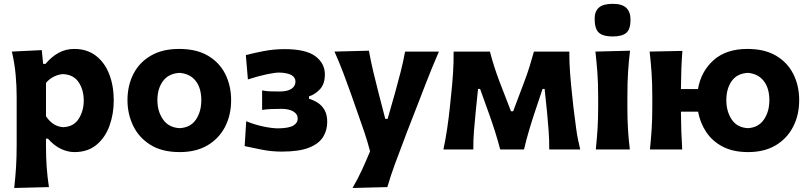

<svg xmlns="http://www.w3.org/2000/svg" viewBox="-20 -762 4130 979"><path d="M52.5 196.5Q58.5 143 61.8 90.5Q65 38 65 -24V-266Q65 -323 59.8 -381.2Q54.5 -439.5 40.5 -499L193 -506.5L200 -436.5H212.5Q240.5 -471 277.5 -491.8Q314.5 -512.5 358 -512.5Q424 -512.5 469 -477.8Q514 -443 537 -383.8Q560 -324.5 560 -250Q560 -180.5 538.2 -120.5Q516.5 -60.5 472 -23.5Q427.5 13.5 359.5 13.5Q325 13.5 290 -3.2Q255 -20 224.5 -55H214.5V-16Q214.5 40 218 89.2Q221.5 138.5 229.5 192ZM303 -113.5Q356 -116 381.5 -156.5Q407 -197 407 -249Q407 -304 381 -342.8Q355 -381.5 302 -384Q279 -383 255.8 -371.8Q232.5 -360.5 214.5 -339.5V-169.5Q249 -116.5 303 -113.5Z M896.5 13.5Q805.5 13.5 746.5 -23.8Q687.5 -61 658.8 -121.2Q630 -181.5 630 -251Q630 -325.5 660.2 -384.8Q690.5 -444 749.2 -478.2Q808 -512.5 893.5 -512.5Q982 -512.5 1040.8 -477.8Q1099.5 -443 1129 -383.8Q1158.5 -324.5 1158.5 -251Q1158.5 -175.5 1127.8 -115.8Q1097 -56 1038.5 -21.2Q980 13.5 896.5 13.5ZM896 -108.5Q951.5 -111.5 979 -152.2Q1006.5 -193 1006.5 -251Q1006.5 -312.5 978 -349.2Q949.5 -386 896 -390.5Q840 -387.5 811.2 -348.8Q782.5 -310 782.5 -251Q782.5 -194.5 811.2 -153Q840 -111.5 896 -108.5Z M1417 11Q1364.5 11 1314 1Q1263.5 -9 1227.5 -17L1235.5 -144Q1278.5 -126 1323 -116.8Q1367.5 -107.5 1399.5 -107.5Q1454 -108.5 1476 -122Q1498 -135.5 1498 -157Q1498 -180.5 1475.5 -193.8Q1453 -207 1415 -207Q1385.5 -207 1362.2 -206Q1339 -205 1316.5 -201.5V-301Q1336.5 -297 1358.2 -296.2Q1380 -295.5 1406.5 -295.5Q1445.5 -295.5 1466 -309Q1486.5 -322.5 1486.5 -346Q1486.5 -389.5 1404 -392Q1383 -392 1341.5 -383.5Q1300 -375 1244 -357L1233.5 -481Q1270.5 -491 1323.2 -501.2Q1376 -511.5 1430.5 -511.5Q1540 -511.5 1588.2 -475.2Q1636.5 -439 1636.5 -382.5Q1636.5 -334.5 1612.2 -307.8Q1588 -281 1555.5 -270.5V-258.5Q1578 -252 1599.5 -238.5Q1621 -225 1634.8 -201.2Q1648.5 -177.5 1648.5 -140Q1648.5 -98 1627.5 -63.8Q1606.5 -29.5 1556 -9.2Q1505.5 11 1417 11Z M1777.5 196.5Q1804.5 150.5 1826.2 103Q1848 55.5 1867 9.5Q1854 -40.5 1837 -90.8Q1820 -141 1802.5 -189.5L1771 -279.5Q1752 -333 1730.8 -389.2Q1709.5 -445.5 1685.5 -499L1861 -503.5Q1871 -449 1883.2 -397.2Q1895.5 -345.5 1909.5 -291L1944.5 -156H1956.5L1995 -291Q2009.5 -343.5 2022.8 -395Q2036 -446.5 2045.5 -499H2218Q2200.5 -458.5 2185 -421Q2169.5 -383.5 2152 -338.5Q2134.5 -293.5 2110.5 -231L2056 -91Q2019.5 4.5 1995 71.2Q1970.5 138 1955 192Z M2241 0Q2252.5 -54 2260.2 -107Q2268 -160 2273.5 -212.5L2280.5 -280.5Q2286.5 -334.5 2290 -389.5Q2293.5 -444.5 2293 -499H2478Q2488 -460.5 2500.5 -421.5Q2513 -382.5 2527.5 -344.5L2585.5 -194.5H2596.5L2653 -344.5Q2668 -383.5 2680 -422.2Q2692 -461 2702.5 -499H2883Q2882.5 -445.5 2886.8 -389.8Q2891 -334 2897 -280L2904.5 -210Q2910.5 -160 2917.8 -107Q2925 -54 2938.5 0H2780.5Q2781 -47 2777.5 -94.5Q2774 -142 2769.5 -189L2757 -308.5H2746.5L2704 -181.5Q2689 -136 2675.8 -90.8Q2662.5 -45.5 2652 0H2530.5Q2518.5 -45.5 2504.5 -90.2Q2490.5 -135 2474.5 -179L2428 -308.5H2417.5L2405.5 -191.5Q2400.5 -143 2396.8 -95.2Q2393 -47.5 2393.5 0Z M3018 0Q3023.5 -53.5 3026.8 -103.8Q3030 -154 3030 -216V-266Q3030 -340.5 3026 -393Q3022 -445.5 3016 -499L3192.5 -503.5Q3186 -449 3182.5 -395.5Q3179 -342 3179 -266V-216Q3179 -154 3182 -103.8Q3185 -53.5 3191.5 0ZM3103 -576Q3055.5 -576 3033.8 -595.2Q3012 -614.5 3012 -667Q3012 -704 3033.8 -723.2Q3055.5 -742.5 3104 -742.5Q3152 -742.5 3173.5 -721.8Q3195 -701 3195 -661.5Q3195 -613 3173.5 -594.5Q3152 -576 3103 -576Z M3294 0Q3299.5 -53.5 3302.8 -103.8Q3306 -154 3306 -216V-266Q3306 -340.5 3302.2 -393Q3298.5 -445.5 3292.5 -499L3459.5 -502.5Q3456 -456.5 3454.2 -411.2Q3452.5 -366 3452 -308H3539Q3554.5 -398 3618.5 -455.2Q3682.5 -512.5 3791 -512.5Q3879 -512.5 3937.5 -477.8Q3996 -443 4025.5 -383.8Q4055 -324.5 4055 -251Q4055 -175.5 4024.2 -115.8Q3993.5 -56 3935.5 -21.2Q3877.5 13.5 3794.5 13.5Q3718.5 13.5 3665.2 -14.2Q3612 -42 3581 -88.8Q3550 -135.5 3539.5 -192.5H3452Q3452.5 -139 3454 -93.8Q3455.5 -48.5 3458.5 0ZM3793.5 -108.5Q3847 -111.5 3875 -152.2Q3903 -193 3903 -251Q3903 -312.5 3874.2 -349.2Q3845.5 -386 3793.5 -390.5Q3738.5 -387.5 3711 -348.8Q3683.5 -310 3683.5 -251Q3683.5 -194.5 3710.8 -153Q3738 -111.5 3793.5 -108.5Z"/></svg>

Font: Commissioner Flair
Style: Bold
Weight: 700
Designer: Kostas Bartsokas
Foundry: Kostas Bartsokas
Version: Version 1.000; ttfautohint (v1.8.3)